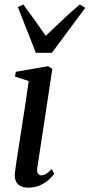

<svg xmlns="http://www.w3.org/2000/svg" viewBox="-20 -830 402 860"><path d="M107.5 10.5Q88 10.5 73.2 3.8Q58.5 -3 51.2 -18.5Q44 -34 47 -58.5Q48.5 -72 53.2 -103.2Q58 -134.5 64.8 -178Q71.5 -221.5 79.2 -271.2Q87 -321 94.8 -371.5Q102.5 -422 108.5 -467L47 -487L51 -508.5L195.5 -533.5L214.5 -521.5L147 -78Q144.5 -59.5 150.5 -52Q156.5 -44.5 164.5 -44.5Q175 -44.5 185.5 -50.5Q196 -56.5 212 -73L222.5 -51.5Q214 -39 197.8 -24.5Q181.5 -10 158.8 0.2Q136 10.5 107.5 10.5ZM140.5 -593.5 60 -798.5 84.5 -810Q108 -778.5 133.2 -743Q158.5 -707.5 185 -669.5Q221.5 -703.5 257.8 -738.5Q294 -773.5 337.5 -810L362 -795L212.5 -593.5Z"/></svg>

Font: Merriweather 96pt
Style: Italic
Weight: 400
Italic angle: -7.8°
Version: Version 2.101